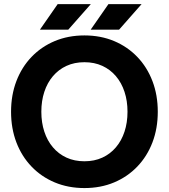

<svg xmlns="http://www.w3.org/2000/svg" viewBox="-20 -909 828 941"><path d="M182.6 -361.3Q182.6 -414.5 197.2 -458.8Q211.7 -503.1 239.4 -535.7Q267 -568.3 306 -586.2Q344.9 -604.1 393.8 -604.1Q442.6 -604.1 481.5 -586.2Q520.5 -568.3 548.1 -535.7Q575.8 -503.1 590.3 -458.8Q604.9 -414.5 604.9 -361.3Q604.9 -308.2 590.3 -263.9Q575.8 -219.5 548.1 -187Q520.5 -154.4 481.5 -136.5Q442.6 -118.6 393.8 -118.6Q344.9 -118.6 306 -136.5Q267 -154.4 239.4 -187Q211.7 -219.5 197.2 -263.9Q182.6 -308.2 182.6 -361.3ZM34.2 -361.3Q34.2 -279.6 60.3 -211.2Q86.4 -142.9 134.5 -92.7Q182.6 -42.5 248.5 -14.9Q314.5 12.7 393.8 12.7Q473.3 12.7 539.1 -14.9Q604.9 -42.5 653 -92.7Q701.1 -142.9 727.2 -211.2Q753.3 -279.6 753.3 -361.3Q753.3 -443.1 727.2 -511.4Q701.1 -579.8 653 -630Q604.9 -680.2 539.1 -707.8Q473.3 -735.4 393.8 -735.4Q314.5 -735.4 248.5 -707.8Q182.6 -680.2 134.5 -630Q86.4 -579.8 60.3 -511.4Q34.2 -443.1 34.2 -361.3ZM563.6 -763.7 673.9 -888.7H511.4L424.5 -763.7ZM314.7 -763.7 425.1 -888.7H262.6L175.7 -763.7Z"/></svg>

Font: Giphurs SC
Style: Regular
Weight: 400
Version: Version 0.920